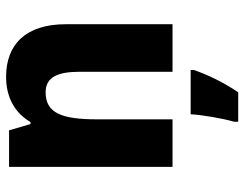

<svg xmlns="http://www.w3.org/2000/svg" viewBox="-108 -492 821 646"><g transform="rotate(-90 303.0 -169.5)"><path d="M367 -560C298 -560 246 -531 215 -478H208L187 -550H64V0H224V-253C224 -371 244 -427 315 -427C365 -427 384 -388 384 -313V0H544V-359C544 -495 475 -560 367 -560ZM390 72V61H241C239 100 227 169 216 207V221H315C348 172 372 123 390 72Z"/></g></svg>

Font: Noto Sans Thai Looped SemiCondensed ExtraBold
Style: Regular
Weight: 800
Width: 4
Designer: Sasikarn Vongin, Ben Mitchell
Foundry: The Fontpad Ltd
Version: Version 1.001